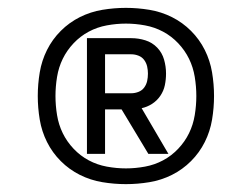

<svg xmlns="http://www.w3.org/2000/svg" viewBox="-20 -905 640 488"><path d="M201 -514V-808H314Q332 -808 349.5 -802.5Q367 -797 379.5 -784Q392 -771 397 -753.5Q402 -736 402 -718Q402 -703 399 -688.5Q396 -674 387.5 -661.5Q379 -649 366.5 -641Q354 -633 340 -630L408 -514H357L345 -534L289 -627H247V-514ZM247 -668H314Q323 -668 332 -671.5Q341 -675 346.5 -682.5Q352 -690 354 -699Q356 -708 356 -718Q356 -727 354 -736Q352 -745 346.5 -752.5Q341 -760 332 -763.5Q323 -767 314 -767H247ZM300 -437Q270 -437 240 -442Q210 -447 183 -460.5Q156 -474 134.5 -495.5Q113 -517 99.5 -544Q86 -571 81 -601Q76 -631 76 -661Q76 -691 81 -721Q86 -751 99.5 -778Q113 -805 134.5 -826.5Q156 -848 183 -861.5Q210 -875 240 -880Q270 -885 300 -885Q330 -885 360 -880Q390 -875 417 -861.5Q444 -848 465.5 -826.5Q487 -805 500.5 -778Q514 -751 519 -721Q524 -691 524 -661Q524 -631 519 -601Q514 -571 500.5 -544Q487 -517 465.5 -495.5Q444 -474 417 -460.5Q390 -447 360 -442Q330 -437 300 -437ZM300 -477Q324 -477 348.5 -481.5Q373 -486 394.5 -497.5Q416 -509 433 -527Q450 -545 460.5 -566.5Q471 -588 475 -612.5Q479 -637 479 -661Q479 -685 475 -709.5Q471 -734 460.5 -755.5Q450 -777 433 -795Q416 -813 394.5 -824.5Q373 -836 348.5 -840.5Q324 -845 300 -845Q276 -845 251.5 -840.5Q227 -836 205.5 -824.5Q184 -813 167 -795Q150 -777 139.5 -755.5Q129 -734 125 -709.5Q121 -685 121 -661Q121 -637 125 -612.5Q129 -588 139.5 -566.5Q150 -545 167 -527Q184 -509 205.5 -497.5Q227 -486 251.5 -481.5Q276 -477 300 -477Z"/></svg>

Font: Iosevka Fixed Extended
Style: Regular
Weight: 400
Width: 7
Monospace: yes
Designer: Belleve Invis
Foundry: Belleve Invis
Version: Version 24.1.1; ttfautohint (v1.8.4)